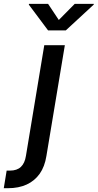

<svg xmlns="http://www.w3.org/2000/svg" viewBox="-115 -783 513 1007"><path d="M117.2 -545.9H225.1L128.4 35.2Q119.6 90.8 93.3 128.2Q66.9 165.5 24.9 184.8Q-17.1 204.1 -73.7 204.1H-95.2L-80.1 111.8H-63Q-25.9 111.8 -5.4 92.3Q15.1 72.8 21 34.7ZM137.2 -762.7 193.4 -678.2 276.9 -762.7H377.4L376.5 -758.8L230 -623.5H137.2L36.1 -758.8L37.1 -762.7Z"/></svg>

Font: Inter Medium
Style: Italic
Weight: 500
Italic angle: -9.3988°
Designer: Rasmus Andersson
Foundry: rsms
Version: Version 4.001;git-66647c0bb